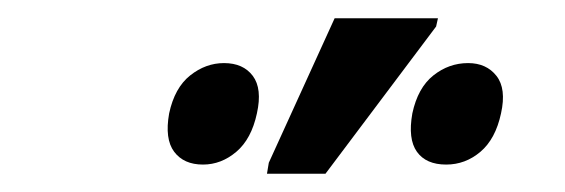

<svg xmlns="http://www.w3.org/2000/svg" viewBox="-20 -796 618 210"><path d="M272 -606 274 -618 346 -776H459L457 -767L336 -606ZM202 -616Q181 -616 170.5 -630Q160 -644 165 -672Q171 -700 188 -713.5Q205 -727 225 -727Q246 -727 256.5 -713Q267 -699 261 -672Q255 -644 238.5 -630Q222 -616 202 -616ZM468 -616Q446 -616 436 -630Q426 -644 431 -672Q437 -700 454 -713.5Q471 -727 492 -727Q512 -727 523 -713Q534 -699 528 -672Q522 -644 505.5 -630Q489 -616 468 -616Z"/></svg>

Font: Noto Sans ExtraCondensed Medium
Style: Italic
Weight: 500
Width: 2
Italic angle: -12°
Designer: Monotype Design Team
Foundry: Monotype Imaging Inc.
Version: Version 2.013; ttfautohint (v1.8.4.7-5d5b)